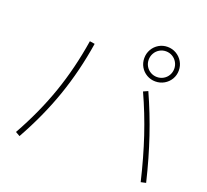

<svg xmlns="http://www.w3.org/2000/svg" viewBox="-133 -963 1204 1118"><g transform="rotate(20 469.0 -404.0)"><path d="M676.8 -507.8 705.1 -520.5Q758.3 -402.8 800 -279.3Q841.8 -155.8 876 -13.7L844.7 -6.8Q811 -148.9 770.3 -270.8Q729.5 -392.6 676.8 -507.8ZM286.1 -676.8 317.4 -671.9Q289.6 -495.1 234.4 -336.4Q179.2 -177.7 89.8 -17.6L62.5 -33.2Q150.4 -190.4 204.3 -345.7Q258.3 -501 286.1 -676.8ZM617.2 -693.4Q617.2 -722.7 631.3 -747.3Q645.5 -772 669.9 -786.4Q694.3 -800.8 723.6 -800.8Q752.9 -800.8 777.6 -786.4Q802.2 -772 816.7 -747.3Q831.1 -722.7 831.1 -693.4Q831.1 -664.1 816.7 -639.6Q802.2 -615.2 777.6 -601.1Q752.9 -586.9 723.6 -586.9Q694.3 -586.9 669.9 -601.1Q645.5 -615.2 631.3 -639.6Q617.2 -664.1 617.2 -693.4ZM802.7 -693.4Q802.7 -714.8 792.2 -733.4Q781.7 -752 763.4 -762.7Q745.1 -773.4 723.6 -773.4Q702.1 -773.4 683.8 -762.7Q665.5 -752 655 -733.4Q644.5 -714.8 644.5 -693.4Q644.5 -671.9 655 -653.6Q665.5 -635.3 683.8 -624.8Q702.1 -614.3 723.6 -614.3Q745.1 -614.3 763.4 -624.8Q781.7 -635.3 792.2 -653.6Q802.7 -671.9 802.7 -693.4Z"/></g></svg>

Font: Pretendard Thin
Style: Regular
Weight: 100
Designer: Base glyphs from Inter by Rasmus Andersson; Hangeul glyphs from Noto Sans CJK(Source Han Sans) by Jang Soo-young and Kan
Foundry: Kil Hyung-jin
Version: Version 1.309